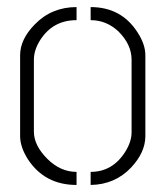

<svg xmlns="http://www.w3.org/2000/svg" viewBox="-20 -524 470 545"><path d="M37.1 -137.7V-367.2Q37.1 -412.1 78.1 -454.1Q126 -503.9 197.3 -503.9V-466.8Q128.9 -466.8 92.8 -408.2Q76.2 -380.9 76.2 -354.5V-150.4Q76.2 -111.3 114.3 -73.2Q151.4 -36.1 197.3 -36.1V1Q107.4 1 59.6 -71.3Q37.1 -106.4 37.1 -137.7ZM237.3 1V-36.1Q299.8 -36.1 335.9 -93.8Q353.5 -122.1 353.5 -148.4V-354.5Q353.5 -397.5 316.4 -434.6Q282.2 -466.8 237.3 -466.8V-503.9Q324.2 -503.9 370.1 -432.6Q392.6 -398.4 392.6 -367.2V-137.7Q392.6 -91.8 352.5 -48.8Q306.6 0 237.3 1Z"/></svg>

Font: Post No Bills Colombo
Style: Light
Weight: 400
Designer: Kosala Senevirathne, Siva Puranthara, Lasantha Premarathna, Tharique Azeez
Foundry: Mooniak
Version: Version 1.220 ; ttfautohint (v1.5)